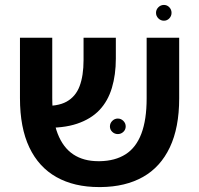

<svg xmlns="http://www.w3.org/2000/svg" viewBox="-20 -753 808 779"><path d="M382 6Q281 6 209 -34.5Q137 -75 99 -155Q61 -235 61 -355V-600H192V-356Q192 -267 214 -210.5Q236 -154 277.5 -126.5Q319 -99 379 -99H385Q447 -100 489.5 -127Q532 -154 553.5 -210.5Q575 -267 575 -354V-600H707V-354Q707 -235 669 -155Q631 -75 560 -35Q489 5 389 6ZM155 -235 148 -324Q213 -320 250 -340.5Q287 -361 303 -403.5Q319 -446 319 -509V-600H450V-515Q450 -450 434 -396.5Q418 -343 383.5 -306.5Q349 -270 292.5 -251Q236 -232 155 -235ZM458 -209Q445 -209 435.5 -218Q426 -227 426 -240Q426 -253 435.5 -262.5Q445 -272 458 -272Q471 -272 480.5 -262.5Q490 -253 490 -240Q490 -227 480.5 -218Q471 -209 458 -209ZM645 -669Q632 -669 622.5 -678.5Q613 -688 613 -701Q613 -714 622.5 -723.5Q632 -733 645 -733Q658 -733 667 -723.5Q676 -714 676 -701Q676 -688 667 -678.5Q658 -669 645 -669Z"/></svg>

Font: Noto Sans Hebrew Thin SemiBold
Style: Regular
Weight: 600
Version: Version 3.001